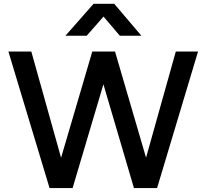

<svg xmlns="http://www.w3.org/2000/svg" viewBox="-20 -964 1058 984"><path d="M234 0 23 -700H140.5L293 -155.5L453 -700H569.5L728.5 -156L881 -700H995L785 0H666.5L510 -532L352 0ZM315.5 -781 459.5 -944.5H565.5L704.5 -781H594L510.5 -879L424.5 -781Z"/></svg>

Font: Geologica
Style: Regular
Weight: 400
Designer: Sindre Bremnes, Frode Helland
Foundry: Monokrom Skriftforlag AS
Version: Version 1.010; ttfautohint (v1.8.4.7-5d5b);gftools[0.9.28]